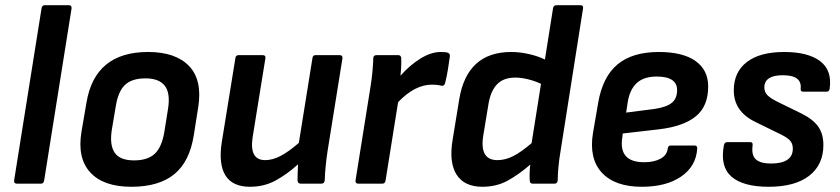

<svg xmlns="http://www.w3.org/2000/svg" viewBox="-20 -703 3216 735"><path d="M44 0Q33 0 34 -12L139 -671Q141 -683 151 -683H244Q255 -683 254 -671L149 -12Q147 0 137 0Z M483 12Q376 12 325.5 -43Q275 -98 292 -199L311 -310Q343 -504 547 -504Q652 -504 703.5 -450.5Q755 -397 739 -294L722 -186Q706 -84 647 -36Q588 12 483 12ZM493 -89Q545 -89 572 -114Q599 -139 609 -197L623 -285Q633 -346 611 -374.5Q589 -403 537 -403Q485 -403 458.5 -378Q432 -353 423 -295L408 -206Q399 -148 419 -118.5Q439 -89 493 -89Z M937 12Q870 12 843 -31.5Q816 -75 829 -159L881 -480Q882 -492 894 -492H985Q998 -492 996 -480L947 -177Q934 -90 995 -90Q1024 -90 1055 -106.5Q1086 -123 1124 -156L1176 -480Q1177 -492 1188 -492H1280Q1292 -492 1291 -480L1234 -125Q1225 -66 1223 -12Q1222 0 1210 0H1131Q1120 0 1119 -12Q1119 -26 1119.5 -42Q1120 -58 1121 -74Q1079 -36 1035 -12Q991 12 937 12Z M1351 0Q1340 0 1341 -12L1398 -369Q1403 -399 1405.5 -426Q1408 -453 1409 -480Q1409 -492 1422 -492H1504Q1515 -492 1516 -481Q1517 -448 1513 -413Q1548 -453 1589 -478.5Q1630 -504 1667 -504Q1687 -504 1695 -501Q1704 -497 1702 -486Q1699 -463 1694.5 -436Q1690 -409 1684 -385Q1680 -372 1669 -375Q1654 -379 1634 -379Q1568 -379 1504 -312L1456 -12Q1454 0 1444 0Z M1827 12Q1757 12 1727.5 -35Q1698 -82 1713 -170L1738 -323Q1768 -504 1937 -504Q1971 -504 2007 -495.5Q2043 -487 2066 -475L2097 -671Q2099 -683 2110 -683H2202Q2214 -683 2212 -671L2125 -119Q2120 -90 2117.5 -60.5Q2115 -31 2115 -13Q2114 0 2103 0H2019Q2008 0 2008 -12Q2007 -25 2007.5 -41Q2008 -57 2010 -73Q1965 -34 1922.5 -11Q1880 12 1827 12ZM1830 -184Q1815 -90 1884 -90Q1914 -90 1944 -105Q1974 -120 2015 -155L2051 -382Q2028 -393 2001.5 -399.5Q1975 -406 1953 -406Q1907 -406 1882.5 -380Q1858 -354 1850 -305Z M2437 12Q2334 12 2284 -42Q2234 -96 2250 -194L2270 -310Q2287 -409 2344 -456.5Q2401 -504 2502 -504Q2594 -504 2642.5 -469.5Q2691 -435 2691 -372Q2691 -296 2643.5 -257.5Q2596 -219 2503 -208L2364 -192L2362 -175Q2348 -82 2446 -82Q2484 -82 2508.5 -95.5Q2533 -109 2536 -133Q2537 -146 2548 -146H2639Q2650 -146 2649 -134Q2645 -67 2588 -27.5Q2531 12 2437 12ZM2377 -272 2486 -286Q2532 -293 2552 -309.5Q2572 -326 2572 -358Q2572 -410 2494 -410Q2445 -410 2418 -385.5Q2391 -361 2383 -312Z M2923 12Q2825 12 2780.5 -26.5Q2736 -65 2751 -146Q2753 -159 2764 -159H2852Q2863 -159 2861 -146Q2856 -108 2874 -92.5Q2892 -77 2931 -77Q3015 -77 3015 -134Q3015 -152 3005.5 -163.5Q2996 -175 2972 -187L2870 -237Q2789 -277 2789 -357Q2789 -427 2839 -465.5Q2889 -504 2982 -504Q3073 -504 3119.5 -469Q3166 -434 3156 -363Q3154 -352 3144 -352H3055Q3044 -352 3045 -363Q3051 -415 2977 -415Q2906 -415 2906 -368Q2906 -351 2917.5 -339Q2929 -327 2955 -314L3049 -268Q3093 -246 3112.5 -218Q3132 -190 3132 -148Q3132 -72 3077.5 -30Q3023 12 2923 12Z"/></svg>

Font: Sofia Sans
Style: Bold Italic
Weight: 700
Italic angle: -9°
Designer: Botio Nikoltchev, Ani Petrova
Foundry: lettersoup
Version: Version 4.101; ttfautohint (v1.8.4.7-5d5b)